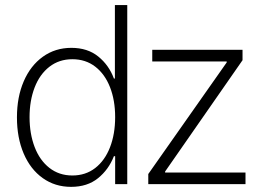

<svg xmlns="http://www.w3.org/2000/svg" viewBox="-20 -727 1036 758"><path d="M46.9 -263.7Q46.9 -343.8 73.7 -406Q100.6 -468.3 149.4 -503.2Q198.2 -538.1 261.7 -538.1Q325.7 -538.1 367.9 -503.9Q410.2 -469.7 429.7 -417H433.6V-707H482.4V0H434.6V-110.4H429.7Q409.2 -57.6 366.9 -23.4Q324.7 10.7 260.7 10.7Q197.3 10.7 148.7 -23.9Q100.1 -58.6 73.5 -120.8Q46.9 -183.1 46.9 -263.7ZM434.6 -264.6Q434.6 -331.1 414.3 -382.8Q394 -434.6 356 -463.9Q317.9 -493.2 265.6 -493.2Q213.4 -493.2 175 -463.4Q136.7 -433.6 116.7 -381.6Q96.7 -329.6 96.7 -264.6Q96.7 -199.2 116.7 -146.7Q136.7 -94.2 175 -64.2Q213.4 -34.2 265.6 -34.2Q317.9 -34.2 356 -63.7Q394 -93.3 414.3 -145.5Q434.6 -197.8 434.6 -264.6ZM565.4 -40 875 -480.5V-484.4H581.1V-530.3H937.5V-489.3L631.8 -49.8V-45.9H949.2V0H565.4Z"/></svg>

Font: Pretendard JP ExtraLight
Style: Regular
Weight: 200
Designer: Base glyphs from Inter by Rasmus Andersson; Hangeul glyphs from Noto Sans CJK(Source Han Sans) by Jang Soo-young and Kan
Foundry: Kil Hyung-jin
Version: Version 1.309